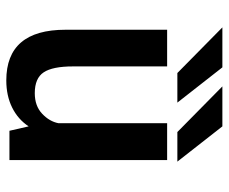

<svg xmlns="http://www.w3.org/2000/svg" viewBox="-78 -638 726 610"><g transform="rotate(90 285.0 -333.0)"><path d="M493.5 -533.5H399.5L254.5 -676.5H381.5ZM306 -533.5H212L67 -676.5H194ZM235.5 10Q74.5 10 74.5 -178V-501H191V-202Q191 -137 209.8 -108.8Q228.5 -80.5 276 -80.5Q316.5 -80.5 341.2 -103.8Q366 -127 371.5 -156V-501H488.5V0H395.5L381.5 -61Q359 -27 321.5 -8.5Q284 10 235.5 10Z"/></g></svg>

Font: League Mono Narrow Medium
Style: Regular
Weight: 500
Width: 3
Designer: Tyler Finck
Foundry: The League of Moveable Type / Tyler Finck
Version: Version 2.210